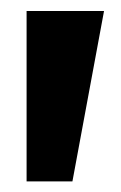

<svg xmlns="http://www.w3.org/2000/svg" viewBox="-20 -830 224 356"><path d="M29.3 -493.7V-809.6H172.9L114.3 -493.7Z"/></svg>

Font: Oswald
Style: Heavy
Weight: 800
Designer: Vernon Adams
Foundry: Vernon Adams
Version: 3.0; ttfautohint (v0.95) -l 8 -r 50 -G 200 -x 0 -w "G" -W -c